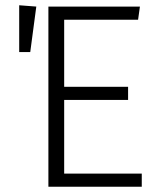

<svg xmlns="http://www.w3.org/2000/svg" viewBox="-20 -710 604 730"><path d="M519 0H164V-685H512L505 -635H224V-380H467V-330H224V-50H519ZM95 -512H53V-690L118 -685Z"/></svg>

Font: Trujillo Light
Style: Regular
Weight: 300
Designer: Fira Sans original fonts by bBox Type GmbH, Carrois Corporate GbR, & Edenspiekermann AG / Changes by Cristiano Sobral
Foundry: Fira Sans original fonts by bBox Type GmbH, Carrois Corporate GbR, & Edenspiekermann AG / Changes by Cristiano Sobral
Version: Version 4.301;July 28, 2020;FontCreator 13.0.0.2655 64-bit